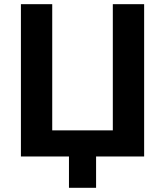

<svg xmlns="http://www.w3.org/2000/svg" viewBox="-20 -749 790 919"><path d="M439.9 0V149.9H310.1V0H80.1V-729H230V-125H520V-729H669.9V0Z"/></svg>

Font: Miedinger*
Style: Bold
Weight: 700
Version: Version 001.000